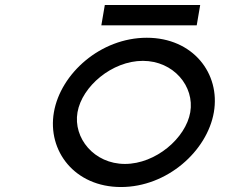

<svg xmlns="http://www.w3.org/2000/svg" viewBox="-20 -742 959 773"><path d="M402 -722 388 -640H772L786 -722ZM555 -497C679 -497 764 -394 746 -290C728 -186 607 -82 483 -82C359 -82 274 -186 292 -290C310 -394 431 -497 555 -497ZM467 11C653 11 814 -134 841 -290C868 -446 757 -590 571 -590C385 -590 224 -446 197 -290C170 -134 281 11 467 11Z"/></svg>

Font: Charger Monospace
Style: Regular
Weight: 400
Designer: Jasper
Foundry: Cannot Into Space Fonts
Version: Version 0.980